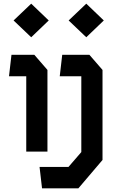

<svg xmlns="http://www.w3.org/2000/svg" viewBox="-20 -826 660 1046"><path d="M123 0H238.5V-445L167 -527.5H42.5L29 -410.5H123ZM209 200H407L538.5 45.5V-445L467 -527.5H319L305.5 -410.5H423V2.5L353 83.5H195.5ZM450 -623 545.5 -714.5 450 -806 354 -714.5ZM150 -623 245.5 -714.5 150 -806 54 -714.5Z"/></svg>

Font: Monaspace Krypton SemiBold
Style: Regular
Weight: 600
Designer: Riley Cran & the Lettermatic Team
Foundry: Lettermatic
Version: Version 1.200 (Monaspace Krypton)